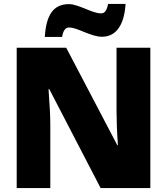

<svg xmlns="http://www.w3.org/2000/svg" viewBox="-20 -957 850 977"><path d="M65 -714V0H236V-322C236 -363 233 -424 227 -503H231L492 0H745V-714H573V-391C573 -348 575 -290 580 -218H577L317 -714ZM208 -769H296C301 -801 313 -817 331 -817C355 -817 382 -805 411 -793C440 -782 469 -770 499 -770C570 -770 612 -828 619 -937H530C524 -906 514 -889 495 -889C470 -889 442 -901 413 -913C384 -924 356 -936 331 -936C253 -936 215 -883 208 -769Z"/></svg>

Font: Frost ExtraBold
Style: Regular
Weight: 800
Designer: Lee Frost
Foundry: Lee Frost for Ice Communication Norge AS
Version: Version 2.011;hotconv 1.0.107;makeotfexe 2.5.65593